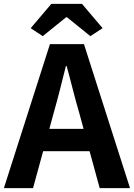

<svg xmlns="http://www.w3.org/2000/svg" viewBox="-24 -968 689 988"><path d="M196 -782 316 -879H321L441 -782L504 -823L398 -948H240L134 -823ZM-4 0H146L198 -190H437L489 0H645L408 -741H233ZM230 -305 252 -386C274 -463 295 -547 315 -628H319C341 -549 361 -463 384 -386L406 -305Z"/></svg>

Font: Noto Sans JP
Style: Bold
Weight: 700
Designer: Ryoko NISHIZUKA 西塚涼子 (kana, bopomofo & ideographs); Paul D. Hunt (Latin, Greek & Cyrillic); Sandoll Communications 산돌커뮤니
Foundry: Adobe
Version: Version 2.004;hotconv 1.0.118;makeotfexe 2.5.65603